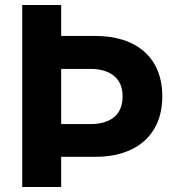

<svg xmlns="http://www.w3.org/2000/svg" viewBox="-20 -749 698 769"><path d="M187 -121V-252H342Q403 -252 437 -280Q471 -308 471 -363Q471 -391 462 -411.5Q453 -432 436 -445.5Q419 -459 395.5 -466Q372 -473 342 -473H187V-605H362Q424 -605 473.5 -589Q523 -573 558 -542Q593 -511 611.5 -466Q630 -421 630 -363Q630 -287 597.5 -232.5Q565 -178 504.5 -149.5Q444 -121 362 -121ZM69 0V-729H225V0Z"/></svg>

Font: Mona Sans ExtraLight
Style: Bold
Weight: 700
Version: Version 2.000